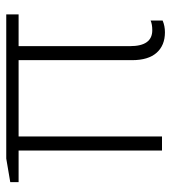

<svg xmlns="http://www.w3.org/2000/svg" viewBox="13 -546 542 608"><g transform="rotate(-90 284.0 -242.0)"><path d="M492.2 -30.8Q511.2 -30.8 522.9 -36.1V2Q505.9 9.3 485.8 9.3Q444.3 9.3 420.9 -17.1Q397.5 -43.5 397.5 -94.7V-454.1H155.8V0H111.3V-454.1H11.2V-480.5L85.9 -493.2H542.5V-454.1H441.9V-101.1Q441.9 -30.8 492.2 -30.8Z"/></g></svg>

Font: Bpm'online Open Sans Light
Style: Regular
Weight: 300
Foundry: Ascender Corporation
Version: Version 1.10